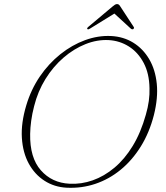

<svg xmlns="http://www.w3.org/2000/svg" viewBox="-20 -884 794 917"><path d="M510.5 -712Q570 -709 616.5 -680.2Q663 -651.5 692.5 -601.5Q722 -551.5 728.8 -483.8Q735.5 -416 715 -334.5Q693.5 -250.5 652.5 -184.5Q611.5 -118.5 556.2 -73.2Q501 -28 435.5 -6Q370 16 298.5 12.5Q239.5 9.5 192.8 -20.5Q146 -50.5 117.5 -102.5Q89 -154.5 84.5 -225.2Q80 -296 105.5 -381Q128 -456.5 170.2 -518.5Q212.5 -580.5 268.2 -625Q324 -669.5 386.2 -692.2Q448.5 -715 510.5 -712ZM312.5 -6.5Q368.5 -3.5 423 -22.8Q477.5 -42 526.5 -83Q575.5 -124 614 -187.2Q652.5 -250.5 676.5 -336Q686.5 -370.5 690.8 -402Q695 -433.5 694 -462Q693 -533 666.2 -583.5Q639.5 -634 595.8 -661.8Q552 -689.5 499.5 -692.5Q444 -695.5 388.2 -673.2Q332.5 -651 283.2 -608.5Q234 -566 197.2 -506.8Q160.5 -447.5 143 -377Q133.5 -340.5 129 -307.2Q124.5 -274 124 -244.5Q122 -131 175 -70.8Q228 -10.5 312.5 -6.5ZM527.5 -820H525.5L604.5 -747.5Q611 -742 616.5 -745Q618.5 -746.5 619.8 -749.2Q621 -752 618.5 -755.5L555 -852.5Q551.5 -858.5 548 -861.5Q544.5 -864.5 539 -864.5Q534 -864.5 529 -861.5Q524 -858.5 517 -852.5L401.5 -755.5Q397.5 -752 396.5 -749.2Q395.5 -746.5 397.5 -745Q400 -743 402.8 -744Q405.5 -745 410 -747.5Z"/></svg>

Font: Fraunces Thin
Style: Italic
Weight: 250
Italic angle: -16°
Version: Version 1.000;[b76b70a41]